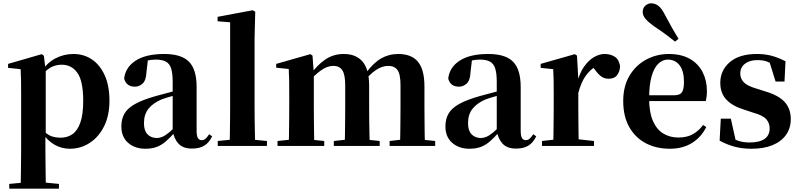

<svg xmlns="http://www.w3.org/2000/svg" viewBox="-20 -884 4842 1163"><path d="M36 259V230L144 220H235L337 230V259ZM105 259Q106 215 106.5 171.5Q107 128 107.5 86.5Q108 45 108 10V-314Q108 -364 107.5 -396.5Q107 -429 105 -465L29 -473V-497L233 -556L246 -546L255 -467L257 -462V-75L255 -61V10Q255 44 255.5 85.5Q256 127 256.5 171Q257 215 258 259ZM403 17Q354 17 311 -7Q268 -31 232 -84H220L240 -96Q265 -69 290 -59.5Q315 -50 348 -50Q388 -50 418.5 -71Q449 -92 466.5 -141Q484 -190 484 -273Q484 -393 449 -442.5Q414 -492 354 -492Q324 -492 296 -480Q268 -468 232 -427L217 -441H224Q262 -502 314 -529.5Q366 -557 425 -557Q487 -557 536 -524.5Q585 -492 614 -428.5Q643 -365 643 -274Q643 -184 610.5 -119Q578 -54 523.5 -18.5Q469 17 403 17Z M860 17Q797 17 756 -19Q715 -55 715 -118Q715 -163 734 -196Q753 -229 799 -254.5Q845 -280 923 -302Q962 -313 1012.5 -326Q1063 -339 1103 -349V-323Q1063 -313 1023 -302Q983 -291 959 -282Q907 -260 879.5 -225.5Q852 -191 852 -138Q852 -93 873.5 -70.5Q895 -48 931 -48Q945 -48 962.5 -55Q980 -62 1003.5 -81Q1027 -100 1059 -136L1076 -81H1038Q1010 -50 985 -28Q960 -6 930.5 5.5Q901 17 860 17ZM1143 16Q1089 16 1061.5 -13.5Q1034 -43 1026 -92V-95V-387Q1026 -440 1016.5 -469.5Q1007 -499 984.5 -511Q962 -523 924 -523Q899 -523 872.5 -517.5Q846 -512 809 -498L876 -523L867 -446Q865 -398 844.5 -378.5Q824 -359 797 -359Q745 -359 732 -408Q740 -477 802 -517Q864 -557 975 -557Q1079 -557 1125 -510Q1171 -463 1171 -357V-91Q1171 -60 1179 -47.5Q1187 -35 1202 -35Q1214 -35 1224 -43Q1234 -51 1247 -71L1265 -58Q1246 -19 1217 -1.5Q1188 16 1143 16Z M1299 0V-30L1410 -41H1481L1597 -30V0ZM1371 0Q1372 -36 1372.5 -76.5Q1373 -117 1373.5 -158Q1374 -199 1374 -236V-749L1298 -755V-782L1511 -822L1526 -813L1522 -653V-236Q1522 -199 1522.5 -158Q1523 -117 1524 -76.5Q1525 -36 1526 0Z M1661 0V-30L1766 -41H1837L1944 -30V0ZM1729 0Q1730 -26 1730.5 -68Q1731 -110 1731.5 -156Q1732 -202 1732 -236V-317Q1732 -366 1731.5 -397.5Q1731 -429 1729 -466L1653 -474V-497L1860 -556L1873 -547L1881 -438V-435V-236Q1881 -202 1881.5 -156Q1882 -110 1882.5 -68Q1883 -26 1884 0ZM2002 0V-30L2103 -41H2175L2280 -30V0ZM2067 0Q2069 -26 2069.5 -67.5Q2070 -109 2070.5 -155Q2071 -201 2071 -236V-368Q2071 -432 2053.5 -458.5Q2036 -485 1999 -485Q1962 -485 1922.5 -456.5Q1883 -428 1846 -382L1842 -431H1859Q1902 -491 1951 -524Q2000 -557 2062 -557Q2137 -557 2176.5 -510.5Q2216 -464 2216 -365V-236Q2216 -201 2216.5 -155Q2217 -109 2218 -67.5Q2219 -26 2220 0ZM2340 0V-30L2436 -41H2510L2616 -30V0ZM2403 0Q2404 -26 2404.5 -67.5Q2405 -109 2405.5 -155Q2406 -201 2406 -236V-368Q2406 -435 2387.5 -460Q2369 -485 2332 -485Q2295 -485 2257.5 -460Q2220 -435 2179 -384L2173 -439H2195Q2240 -502 2287.5 -529.5Q2335 -557 2392 -557Q2473 -557 2512 -509.5Q2551 -462 2551 -360V-236Q2551 -201 2551.5 -155Q2552 -109 2552.5 -67.5Q2553 -26 2554 0Z M2823 17Q2760 17 2719 -19Q2678 -55 2678 -118Q2678 -163 2697 -196Q2716 -229 2762 -254.5Q2808 -280 2886 -302Q2925 -313 2975.5 -326Q3026 -339 3066 -349V-323Q3026 -313 2986 -302Q2946 -291 2922 -282Q2870 -260 2842.5 -225.5Q2815 -191 2815 -138Q2815 -93 2836.5 -70.5Q2858 -48 2894 -48Q2908 -48 2925.5 -55Q2943 -62 2966.5 -81Q2990 -100 3022 -136L3039 -81H3001Q2973 -50 2948 -28Q2923 -6 2893.5 5.5Q2864 17 2823 17ZM3106 16Q3052 16 3024.5 -13.5Q2997 -43 2989 -92V-95V-387Q2989 -440 2979.5 -469.5Q2970 -499 2947.5 -511Q2925 -523 2887 -523Q2862 -523 2835.5 -517.5Q2809 -512 2772 -498L2839 -523L2830 -446Q2828 -398 2807.5 -378.5Q2787 -359 2760 -359Q2708 -359 2695 -408Q2703 -477 2765 -517Q2827 -557 2938 -557Q3042 -557 3088 -510Q3134 -463 3134 -357V-91Q3134 -60 3142 -47.5Q3150 -35 3165 -35Q3177 -35 3187 -43Q3197 -51 3210 -71L3228 -58Q3209 -19 3180 -1.5Q3151 16 3106 16Z M3263 0V-30L3370 -42H3468L3578 -30V0ZM3331 0Q3332 -26 3332.5 -68Q3333 -110 3333.5 -156Q3334 -202 3334 -236V-316Q3334 -366 3333.5 -397.5Q3333 -429 3331 -465L3255 -473V-497L3462 -556L3475 -547L3483 -404V-403V-236Q3483 -202 3483.5 -156Q3484 -110 3484.5 -68Q3485 -26 3486 0ZM3483 -321 3447 -383H3476Q3490 -440 3517 -479Q3544 -518 3577 -537.5Q3610 -557 3642 -557Q3677 -557 3703 -541Q3729 -525 3736 -484Q3735 -452 3718.5 -429.5Q3702 -407 3666 -407Q3640 -407 3620.5 -422Q3601 -437 3582 -464L3559 -491L3593 -485Q3553 -461 3526.5 -423Q3500 -385 3483 -321Z M4038 17Q3955 17 3891.5 -16.5Q3828 -50 3791.5 -114.5Q3755 -179 3755 -272Q3755 -363 3794 -427Q3833 -491 3896 -524Q3959 -557 4031 -557Q4107 -557 4158.5 -527.5Q4210 -498 4236 -447Q4262 -396 4262 -333Q4262 -299 4255 -272H3819V-307H4065Q4099 -307 4111 -325.5Q4123 -344 4123 -388Q4123 -454 4096.5 -488.5Q4070 -523 4025 -523Q3994 -523 3968 -498.5Q3942 -474 3927 -422Q3912 -370 3912 -286Q3912 -204 3935 -151.5Q3958 -99 3998 -75Q4038 -51 4089 -51Q4142 -51 4177.5 -71.5Q4213 -92 4239 -127L4258 -114Q4226 -51 4170 -17Q4114 17 4038 17ZM4090 -649 4069 -632Q4044 -652 4015.5 -673.5Q3987 -695 3940 -726Q3908 -749 3890.5 -769.5Q3873 -790 3873 -811Q3873 -836 3889.5 -850Q3906 -864 3924 -864Q3948 -864 3967.5 -849Q3987 -834 4004 -801Q4033 -746 4052.5 -712Q4072 -678 4090 -649Z M4532 17Q4476 17 4429.5 4.5Q4383 -8 4339 -32L4346 -165H4407L4439 -21L4388 -28V-64Q4421 -42 4451 -31.5Q4481 -21 4521 -21Q4580 -21 4611 -42.5Q4642 -64 4642 -106Q4642 -138 4622 -161.5Q4602 -185 4541 -202L4484 -221Q4418 -241 4380.5 -280Q4343 -319 4343 -382Q4343 -458 4400.5 -507.5Q4458 -557 4565 -557Q4614 -557 4654.5 -546Q4695 -535 4738 -513L4732 -390H4678L4635 -528L4680 -512V-482Q4650 -502 4626.5 -511Q4603 -520 4568 -520Q4521 -520 4492.5 -498Q4464 -476 4464 -438Q4464 -409 4484.5 -386.5Q4505 -364 4563 -347L4620 -329Q4699 -305 4734.5 -264.5Q4770 -224 4770 -163Q4770 -108 4741.5 -67.5Q4713 -27 4660 -5Q4607 17 4532 17Z"/></svg>

Font: Noto Serif SC ExtraLight ExtraBold
Style: Regular
Weight: 800
Version: Version 2.002-H1;hotconv 1.1.0;makeotfexe 2.6.0